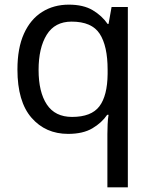

<svg xmlns="http://www.w3.org/2000/svg" viewBox="-20 -566 655 826"><path d="M442 11Q442 -7 443 -31Q444 -55 447 -72H441Q418 -38 377.5 -14Q337 10 273 10Q176 10 115.5 -59.5Q55 -129 55 -267Q55 -359 83 -421Q111 -483 161 -514.5Q211 -546 276 -546Q339 -546 379 -522Q419 -498 443 -463H447L460 -536H530V240H442ZM290 -63Q373 -63 407.5 -108.5Q442 -154 443 -248V-266Q443 -368 409 -420.5Q375 -473 288 -473Q216 -473 181 -416.5Q146 -360 146 -265Q146 -170 181.5 -116.5Q217 -63 290 -63Z"/></svg>

Font: malayalam115
Style: Regular
Weight: 400
Designer: Jelle Bosma - Monotype Design Team
Foundry: Monotype Imaging Inc.
Version: Version 2.103